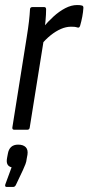

<svg xmlns="http://www.w3.org/2000/svg" viewBox="-21 -515 351 762"><path d="M36 0Q27 0 28 -9L85 -367Q91 -404 94 -430.5Q97 -457 98 -477Q98 -487 108 -487H154Q162 -487 162 -478Q162 -458 159.5 -431Q157 -404 154 -387V-365L97 -9Q96 0 87 0ZM142 -337 150 -406Q169 -429 191.5 -449.5Q214 -470 238 -482.5Q262 -495 285 -495Q292 -495 296.5 -494.5Q301 -494 304 -493Q310 -492 310 -484Q309 -467 305.5 -448.5Q302 -430 297 -413Q294 -403 286 -406Q280 -408 274.5 -408.5Q269 -409 261 -409Q241 -409 220.5 -400Q200 -391 180 -375Q160 -359 142 -337ZM6 227Q-3 227 0 217L25 149Q13 146 8.5 137Q4 128 7 112L10 96Q16 59 51 59Q71 59 81 69Q91 79 88 99L85 115Q84 126 80 136.5Q76 147 70 160L43 217Q39 227 31 227Z"/></svg>

Font: Sofia Sans Condensed
Style: Italic
Weight: 400
Italic angle: -9°
Designer: Botio Nikoltchev, Ani Petrova
Foundry: lettersoup
Version: Version 4.101